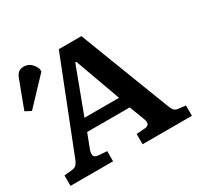

<svg xmlns="http://www.w3.org/2000/svg" viewBox="-153 -898 1121 1082"><g transform="rotate(-30 407.5 -357.0)"><path d="M13 0V-68L65 -73Q83 -75 93.5 -85.5Q104 -96 115 -126L341 -700H488L710 -123Q719 -97 728.5 -85.5Q738 -74 759 -72L803 -67V0H482V-67L538 -71Q555 -72 562.5 -83Q570 -94 559 -122L523 -216H246L211 -125Q203 -103 206 -87.5Q209 -72 237 -70L290 -66V0ZM273 -293H498L391 -589H384ZM36 -474 -2 -494 60 -659Q70 -690 83.5 -702Q97 -714 120 -714Q169 -714 193 -656V-640Z"/></g></svg>

Font: Literata 7pt SemiBold
Style: Regular
Weight: 600
Designer: Latin by Veronika Burian and Jose Scaglione. Greek by Irene Vlachou. Cyrillic by Vera Evstafieva.
Foundry: TypeTogether
Version: Version 3.002